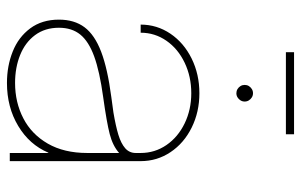

<svg xmlns="http://www.w3.org/2000/svg" viewBox="-171 -654 832 530"><g transform="rotate(90 245.0 -389.0)"><path d="M34.2 -135.7Q34.2 -178.2 55.2 -206.3Q76.2 -234.4 122.8 -252.2Q169.4 -270 248 -280.3Q269.5 -283.2 290.5 -286.1Q328.1 -292.5 352.1 -299.8Q376 -307.1 389.2 -318.6Q402.3 -330.1 402.3 -347.7V-361.3Q402.3 -400.4 380.4 -432.4Q358.4 -464.4 320.6 -482.7Q282.7 -501 237.3 -501Q191.4 -501 153.1 -482.7Q114.7 -464.4 92.5 -432.4Q70.3 -400.4 70.3 -361.3H47.9Q47.9 -406.2 73 -443.4Q98.1 -480.5 141.6 -502Q185.1 -523.4 237.3 -523.4Q289.1 -523.4 332 -502.2Q375 -481 399.9 -443.8Q424.8 -406.7 424.8 -361.3V0H402.3V-106.4H401.4Q379.4 -54.2 327.6 -23.2Q275.9 7.8 209 7.8Q162.1 7.8 122.3 -8.1Q82.5 -23.9 58.3 -56.4Q34.2 -88.9 34.2 -135.7ZM402.3 -213.9V-301.8Q382.3 -284.2 350.3 -275.9Q318.4 -267.6 248 -257.8Q176.8 -248 135.5 -232.9Q94.2 -217.8 75.4 -194.6Q56.6 -171.4 56.6 -135.7Q56.6 -97.2 76.9 -69.8Q97.2 -42.5 131.8 -28.6Q166.5 -14.6 209 -14.6Q262.7 -14.6 306.6 -37.4Q350.6 -60.1 376.5 -105Q402.3 -149.9 402.3 -213.9ZM214.4 -648.4Q214.4 -654.8 217.5 -659.9Q220.7 -665 225.8 -668.2Q231 -671.4 237.3 -671.4Q243.7 -671.4 248.8 -668.2Q253.9 -665 257.1 -659.9Q260.3 -654.8 260.3 -648.4Q260.3 -642.1 257.1 -637Q253.9 -631.8 248.8 -628.7Q243.7 -625.5 237.3 -625.5Q231 -625.5 225.8 -628.7Q220.7 -631.8 217.5 -637Q214.4 -642.1 214.4 -648.4ZM350.6 -762.2H124V-784.7H350.6Z"/></g></svg>

Font: Intratopia Thin
Style: Regular
Weight: 100
Designer: Rasmus Andersson
Foundry: rsms
Version: Version 3.000;Glyphs 3.2.3 (3260)